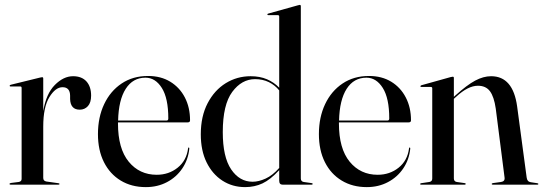

<svg xmlns="http://www.w3.org/2000/svg" viewBox="-20 -756 2224 786"><path d="M157 -434.5V-301.5Q169 -372.5 204.5 -408.2Q240 -444 279 -444Q314.5 -444 333.8 -422.8Q353 -401.5 353 -364.5Q353 -336 339.8 -321.5Q326.5 -307 306.5 -307Q268.5 -307 267 -350.5V-364.5Q266.5 -399 236 -399Q207 -399 182 -358.2Q157 -317.5 157 -237.5V-27.5Q157 -15.5 169.5 -13L219 -6Q223.5 -5.5 223.5 -3Q223.5 0 219 0H23.5Q19 0 19 -3Q19 -6 25 -7L56.5 -11Q68.5 -13 68.5 -23.5V-396Q68.5 -402 63 -402H23Q19.5 -402 19.5 -405Q19.5 -407.5 24 -409L144 -438.5Q150 -440 152.5 -440Q157 -440 157 -434.5Z M758 -263.5Q758 -255 748.5 -255H463Q463 -253 463 -250.5Q463 -147.5 507 -94Q551 -40.5 621.5 -40.5Q671 -40.5 707.2 -69.5Q743.5 -98.5 750 -148.5Q750 -152 752 -152Q755.5 -152 755 -147.5Q750.5 -102.5 726.5 -66.8Q702.5 -31 663.8 -10.5Q625 10 577 10Q518.5 10 474.2 -16.8Q430 -43.5 405.5 -92.2Q381 -141 381 -207Q381 -276 406.5 -329.8Q432 -383.5 478 -414.2Q524 -445 586 -445Q638.5 -445 677 -421.5Q715.5 -398 736.8 -357Q758 -316 758 -263.5ZM575.5 -438Q524 -438 494.8 -392.5Q465.5 -347 463.5 -262.5H661.5Q669 -262.5 669 -271Q669 -354 642.5 -396Q616 -438 575.5 -438Z M802 -206Q802 -280 830 -333.5Q858 -387 904.2 -415.5Q950.5 -444 1006 -444Q1044 -444 1073 -431.5Q1102 -419 1123 -397V-688.5Q1123 -694 1117 -694H1078Q1074.5 -694 1074.5 -697Q1074.5 -699.5 1078.5 -700.5L1198.5 -734Q1204.5 -736 1207 -736Q1211.5 -736 1211.5 -730.5V-25.5Q1211.5 -13 1223.5 -11L1255 -6.5Q1260 -6 1260 -3Q1260 0 1256 0H1137Q1123 0 1123 -16.5V-59.5Q1087 -20.5 1054.5 -5.2Q1022 10 983.5 10Q931.5 10 890.5 -16.5Q849.5 -43 825.8 -91.2Q802 -139.5 802 -206ZM892 -215Q892 -113.5 926.2 -62.8Q960.5 -12 1014 -12Q1039 -12 1067.5 -25Q1096 -38 1123 -68.5V-386Q1105.5 -407.5 1080.5 -419.8Q1055.5 -432 1024 -432Q969.5 -432 930.8 -379.8Q892 -327.5 892 -215Z M1662.5 -263.5Q1662.5 -255 1653 -255H1367.5Q1367.5 -253 1367.5 -250.5Q1367.5 -147.5 1411.5 -94Q1455.5 -40.5 1526 -40.5Q1575.5 -40.5 1611.8 -69.5Q1648 -98.5 1654.5 -148.5Q1654.5 -152 1656.5 -152Q1660 -152 1659.5 -147.5Q1655 -102.5 1631 -66.8Q1607 -31 1568.2 -10.5Q1529.5 10 1481.5 10Q1423 10 1378.8 -16.8Q1334.5 -43.5 1310 -92.2Q1285.5 -141 1285.5 -207Q1285.5 -276 1311 -329.8Q1336.5 -383.5 1382.5 -414.2Q1428.5 -445 1490.5 -445Q1543 -445 1581.5 -421.5Q1620 -398 1641.2 -357Q1662.5 -316 1662.5 -263.5ZM1480 -438Q1428.5 -438 1399.2 -392.5Q1370 -347 1368 -262.5H1566Q1573.5 -262.5 1573.5 -271Q1573.5 -354 1547 -396Q1520.5 -438 1480 -438Z M1838 -437V-359.5L1844 -365Q1891.5 -408 1925.2 -426Q1959 -444 1990.5 -444Q2080 -444 2097 -320.5L2136 -29.5Q2138 -12 2153 -10L2179.5 -6Q2184 -5 2184 -3Q2184 0 2180 0H1997.5Q1993 0 1993 -3Q1993 -5.5 1998.5 -6.5L2031 -11Q2048 -13.5 2045.5 -29.5L2009.5 -311.5Q2002.5 -360 1985.8 -382.5Q1969 -405 1936.5 -405Q1896 -405 1847.5 -360L1838 -351.5V-25.5Q1838 -13 1850 -11L1881.5 -6.5Q1886.5 -6 1886.5 -3Q1886.5 0 1882.5 0H1703Q1700 0 1700 -3Q1700 -5 1704 -6L1737.5 -11Q1749.5 -13 1749.5 -25V-394.5Q1749.5 -400 1743.5 -400H1704.5Q1701 -400 1701 -403Q1701 -405 1705 -407L1825 -440.5Q1831 -442 1833.5 -442Q1838 -442 1838 -437Z"/></svg>

Font: Fraunces 144pt S000
Style: Regular
Weight: 400
Version: Version 1.000; ttfautohint (v1.8.3)